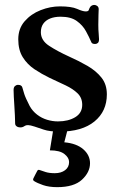

<svg xmlns="http://www.w3.org/2000/svg" viewBox="-20 -521 487 780"><path d="M221.7 13.7Q181.2 13.7 157.7 5.6Q134.3 -2.4 120.6 -6.8Q102.5 -12.7 94.2 -12.7Q86.4 -12.7 82.5 -10.5Q78.6 -8.3 74.5 -5.9Q70.3 -3.4 62 -3.4Q53.7 -3.4 47.6 -7.8Q41.5 -12.2 41.5 -19.5Q41.5 -33.7 40.5 -52.5Q39.6 -71.3 38.3 -91.1Q37.1 -110.8 36.1 -127.9Q35.2 -145 35.2 -155.3Q35.2 -166.5 40.8 -171.4Q46.4 -176.3 53.2 -176.3Q67.9 -176.3 70.8 -165.5Q73.7 -154.8 78.6 -139.2Q83.5 -123.5 100.6 -90.3Q112.3 -69.3 130.9 -55.2Q149.4 -41 171.4 -34.4Q193.4 -27.8 215.3 -27.8Q257.3 -27.8 285.6 -44.9Q314 -62 314 -95.2Q314 -123.5 295.4 -141.6Q276.9 -159.7 246.8 -174.1Q216.8 -188.5 181.6 -204.6Q149.4 -220.2 120.1 -239.7Q90.8 -259.3 72.5 -288.6Q54.2 -317.9 54.2 -361.3Q54.2 -404.8 80.1 -434.6Q106 -464.4 145 -479.7Q184.1 -495.1 223.6 -495.1Q270 -495.1 293.2 -484.9Q316.4 -474.6 328.1 -474.6Q338.9 -474.6 340.6 -480.2Q342.3 -485.8 345.2 -490.7Q348.1 -496.1 353 -498.5Q357.9 -501 362.8 -501Q369.6 -501 375.2 -496.6Q380.9 -492.2 380.9 -483.9Q380.9 -479.5 380.1 -460.9Q379.4 -442.4 379.4 -420.4Q379.4 -398.9 380.9 -384.3Q382.3 -369.6 382.3 -361.8Q382.3 -350.6 377.4 -346.4Q372.6 -342.3 366.2 -342.3Q353 -342.3 350.6 -350.6Q342.3 -370.1 329.3 -394Q316.4 -418 292.2 -435.5Q268.1 -453.1 226.1 -453.1Q201.7 -453.1 183.6 -445.8Q165.5 -438.5 155.8 -424.6Q146 -410.6 146 -390.1Q146 -356.9 179.4 -335Q212.9 -313 261.2 -291Q300.8 -273.4 335.7 -253.2Q370.6 -232.9 392.3 -205.6Q414.1 -178.2 414.1 -137.7Q414.1 -68.8 363.8 -27.6Q313.5 13.7 221.7 13.7ZM212.4 239.3Q179.2 239.3 155 231Q130.9 222.7 118.2 214.4Q112.3 210.4 115.7 203.6Q119.1 196.3 123.8 187.5Q128.4 178.7 131.3 173.3Q134.3 167 141.6 169.9Q150.9 173.3 165.8 178Q180.7 182.6 202.6 182.6Q228 182.6 244.4 170.4Q260.7 158.2 260.7 137.2Q260.7 119.6 241.7 104.7Q222.7 89.8 182.6 89.8L198.7 -8.8H258.3L241.2 57.1Q291 61.5 318.4 85.4Q345.7 109.4 345.7 142.1Q345.7 178.7 313 209Q280.3 239.3 212.4 239.3Z"/></svg>

Font: Gelasio Medium
Style: Regular
Weight: 500
Designer: Eben Sorkin
Foundry: Eben Sorkin
Version: Version 1.008